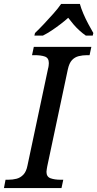

<svg xmlns="http://www.w3.org/2000/svg" viewBox="-41 -951 492 971"><path d="M-21 0 -13 -42H0Q23 -42 42.5 -47Q62 -52 77 -67.5Q92 -83 98 -114L202 -604Q204 -610 205 -619Q206 -628 206 -632Q206 -658 186 -665Q166 -672 134 -672H121L130 -714H421L412 -672H399Q377 -672 357 -667Q337 -662 323 -647Q309 -632 302 -600L198 -110Q197 -104 195.5 -95.5Q194 -87 194 -82Q194 -57 214.5 -49.5Q235 -42 266 -42H279L270 0ZM136 -784Q156 -803 180.5 -829Q205 -855 229 -882Q253 -909 268 -931H363Q369 -909 380.5 -882Q392 -855 406 -829Q420 -803 431 -784L428 -771H393Q377 -782 360.5 -797Q344 -812 330 -828.5Q316 -845 304 -861Q286 -845 264.5 -828.5Q243 -812 220.5 -797Q198 -782 176 -771H133Z"/></svg>

Font: Noto Serif
Style: Italic
Weight: 400
Italic angle: -12°
Designer: Monotype Design Team
Foundry: Monotype Imaging Inc.
Version: Version 2.013